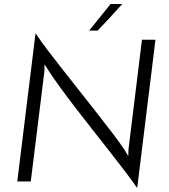

<svg xmlns="http://www.w3.org/2000/svg" viewBox="-20 -914 851 967"><path d="M763 -714 671 33Q647 -2 610 -50.5Q573 -99 530 -154Q487 -209 441.5 -266.5Q396 -324 354 -379Q312 -434 277.5 -481.5Q243 -529 221 -564Q219 -568 213.5 -575.5Q208 -583 204 -590V-558L135 0H67L159 -747Q183 -710 219.5 -662Q256 -614 298.5 -560Q341 -506 386 -449Q431 -392 473 -338.5Q515 -285 551 -237.5Q587 -190 610 -155Q612 -150 617 -142.5Q622 -135 626 -128L627 -161L695 -714ZM429 -760 537 -894H596Q565 -860 534.5 -826.5Q504 -793 472 -760Z"/></svg>

Font: Josefin Sans
Style: Italic
Weight: 400
Italic angle: -7.5°
Designer: Santiago Orozco
Foundry: Typemade